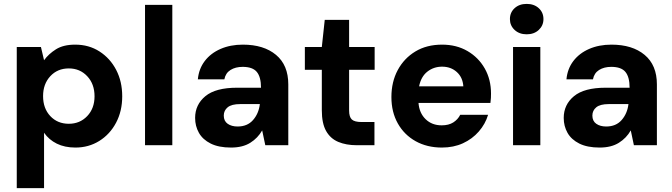

<svg xmlns="http://www.w3.org/2000/svg" viewBox="-20 -745 3450 985"><path d="M66 220V-504H190L206 -436Q229 -468 267 -492Q305 -516 366 -516Q436 -516 490.5 -481Q545 -446 576 -386.5Q607 -327 607 -251Q607 -175 575.5 -115.5Q544 -56 489.5 -22Q435 12 367 12Q312 12 271.5 -8Q231 -28 206 -64V220ZM333 -110Q390 -110 427.5 -149.5Q465 -189 465 -251Q465 -314 427.5 -354Q390 -394 333 -394Q275 -394 238 -354Q201 -314 201 -252Q201 -189 238 -149.5Q275 -110 333 -110Z M724 0V-720H864V0Z M1165 12Q1102 12 1061 -8.5Q1020 -29 1000.5 -63.5Q981 -98 981 -140Q981 -208 1033.5 -251.5Q1086 -295 1196 -295H1319Q1319 -350 1297.5 -376Q1276 -402 1225 -402Q1188 -402 1162.5 -386Q1137 -370 1131 -338H995Q1000 -392 1030.5 -432Q1061 -472 1111.5 -494Q1162 -516 1226 -516Q1333 -516 1396 -463.5Q1459 -411 1459 -312V0H1341L1325 -76Q1303 -37 1264 -12.5Q1225 12 1165 12ZM1199 -96Q1249 -96 1278 -129Q1307 -162 1313 -210V-211H1212Q1168 -211 1148 -194.5Q1128 -178 1128 -152Q1128 -124 1148 -110Q1168 -96 1199 -96Z M1810 0Q1756 0 1715.5 -17Q1675 -34 1653 -73Q1631 -112 1631 -179V-387H1544V-504H1631L1646 -643H1771V-504H1902V-387H1771V-178Q1771 -145 1785 -132Q1799 -119 1835 -119H1901V0Z M2247 12Q2171 12 2112.5 -20.5Q2054 -53 2021 -111.5Q1988 -170 1988 -247Q1988 -325 2020.5 -385.5Q2053 -446 2111 -481Q2169 -516 2248 -516Q2322 -516 2378.5 -483Q2435 -450 2467 -393.5Q2499 -337 2499 -265Q2499 -255 2498.5 -243Q2498 -231 2496 -217H2127Q2131 -165 2163.5 -133.5Q2196 -102 2246 -102Q2282 -102 2305.5 -117Q2329 -132 2341 -156H2484Q2470 -109 2436.5 -70.5Q2403 -32 2355 -10Q2307 12 2247 12ZM2248 -403Q2205 -403 2172.5 -377.5Q2140 -352 2130 -302H2357Q2354 -348 2323.5 -375.5Q2293 -403 2248 -403Z M2682 -569Q2644 -569 2620 -591.5Q2596 -614 2596 -647Q2596 -681 2620 -703Q2644 -725 2682 -725Q2720 -725 2744 -703Q2768 -681 2768 -647Q2768 -614 2744 -591.5Q2720 -569 2682 -569ZM2612 0V-504H2752V0Z M3056 12Q2993 12 2952 -8.5Q2911 -29 2891.5 -63.5Q2872 -98 2872 -140Q2872 -208 2924.5 -251.5Q2977 -295 3087 -295H3210Q3210 -350 3188.5 -376Q3167 -402 3116 -402Q3079 -402 3053.5 -386Q3028 -370 3022 -338H2886Q2891 -392 2921.5 -432Q2952 -472 3002.5 -494Q3053 -516 3117 -516Q3224 -516 3287 -463.5Q3350 -411 3350 -312V0H3232L3216 -76Q3194 -37 3155 -12.5Q3116 12 3056 12ZM3090 -96Q3140 -96 3169 -129Q3198 -162 3204 -210V-211H3103Q3059 -211 3039 -194.5Q3019 -178 3019 -152Q3019 -124 3039 -110Q3059 -96 3090 -96Z"/></svg>

Font: DM Sans ExtraBold
Style: Regular
Weight: 800
Designer: Colophon Foundry, Jonny Pinhorn
Foundry: Colophon Foundry
Version: Version 4.004; ttfautohint (v1.8.4.7-5d5b)